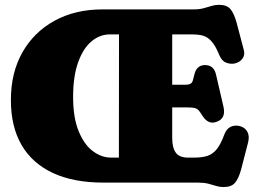

<svg xmlns="http://www.w3.org/2000/svg" viewBox="-20 -738 1034 776"><path d="M394 -700H761Q786 -700 803.2 -704.8Q820.5 -709.5 835 -714Q849.5 -718.5 865.5 -718.5Q896 -718.5 910.8 -701.8Q925.5 -685 936 -647.5L965.5 -535.5Q971 -515 959.2 -500Q947.5 -485 926.5 -481Q910 -478.5 893.2 -485Q876.5 -491.5 866 -516Q854.5 -544.5 842.5 -561.2Q830.5 -578 817.5 -586Q804.5 -594 789 -596.5Q773.5 -599 754.5 -599H676V-180.5Q676 -141 690.5 -121Q705 -101 740 -101H764Q795 -101 816.8 -107.5Q838.5 -114 855.2 -134Q872 -154 886.5 -194Q895 -216.5 911 -224.8Q927 -233 947 -229Q969.5 -224 979.5 -206Q989.5 -188 982.5 -161.5L954.5 -53Q944.5 -16.5 929.8 0.8Q915 18 884 18Q868 18 853.8 13.5Q839.5 9 822 4.5Q804.5 0 779.5 0H398Q277 0 193.5 -39Q110 -78 67 -152.2Q24 -226.5 24 -333.5Q24 -444 70.5 -526.2Q117 -608.5 200.5 -654.2Q284 -700 394 -700ZM275.5 -346Q275.5 -262.5 297.8 -208Q320 -153.5 355.2 -127.2Q390.5 -101 428.5 -101H460.5L461 -599H424.5Q383.5 -599 349.8 -570.8Q316 -542.5 295.8 -486.2Q275.5 -430 275.5 -346ZM574 -395.5H728Q745 -395.5 751.5 -400.5Q758 -405.5 760.2 -416Q762.5 -426.5 767 -442Q777 -475 809 -475Q844 -475 853 -437L883 -307.5Q894.5 -259 855 -245.5Q823 -233.5 800 -267.5Q790.5 -282.5 784.5 -290.2Q778.5 -298 768 -301Q757.5 -304 734 -304H574Z"/></svg>

Font: Fraunces 144pt S100 Black
Style: Regular
Weight: 900
Version: Version 1.000